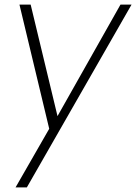

<svg xmlns="http://www.w3.org/2000/svg" viewBox="-20 -563 594 838"><path d="M194.8 -1 64.9 -543H113.8L231 -56.2L505.9 -543H554.2L97.2 254.9H47.9Z"/></svg>

Font: SVN-Poppins ExtraLight
Style: Italic
Weight: 200
Italic angle: -10°
Designer: Ninad Kale (Devanagari), Jonny Pinhorn (Latin)
Foundry: Indian Type Foundry
Version: Version 3.002 2017